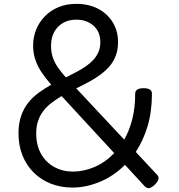

<svg xmlns="http://www.w3.org/2000/svg" viewBox="-20 -955 927 997"><path d="M357 19Q295 19 243.5 -1.5Q192 -22 154.5 -59.5Q117 -97 96.5 -148.5Q76 -200 76 -262Q76 -313 89.5 -352.5Q103 -392 126.5 -421.5Q150 -451 181 -473.5Q212 -496 246 -515Q218 -547 197 -578Q176 -609 164 -643.5Q152 -678 152 -719Q152 -763 168 -802Q184 -841 213.5 -871Q243 -901 284 -918Q325 -935 377 -935Q425 -935 464.5 -920.5Q504 -906 533 -879Q562 -852 577.5 -816Q593 -780 593 -737Q593 -697 581 -665.5Q569 -634 548 -610Q527 -586 499.5 -566Q472 -546 440.5 -529Q409 -512 376 -496L625 -230Q652 -277 667 -336.5Q682 -396 682 -469Q682 -483 693 -490Q704 -497 726 -497Q747 -497 758 -490Q769 -483 769 -469Q769 -376 746.5 -300.5Q724 -225 685 -166L797 -46Q806 -37 802.5 -24Q799 -11 784 4Q768 19 756 21.5Q744 24 733 14L629 -99Q571 -41 499 -11Q427 19 357 19ZM359 -64Q415 -64 471 -88Q527 -112 573 -160L300 -456Q273 -440 248.5 -421.5Q224 -403 206 -380Q188 -357 178 -328Q168 -299 168 -263Q168 -201 193 -156.5Q218 -112 261.5 -88Q305 -64 359 -64ZM322 -553Q350 -567 376.5 -581Q403 -595 425.5 -610.5Q448 -626 465 -644.5Q482 -663 491.5 -685.5Q501 -708 501 -736Q501 -774 484.5 -799.5Q468 -825 440 -839Q412 -853 377 -853Q337 -853 307.5 -836Q278 -819 261.5 -789Q245 -759 245 -717Q245 -685 254 -657.5Q263 -630 280.5 -605Q298 -580 322 -553Z"/></svg>

Font: Playwrite DE Grund
Style: Regular
Weight: 400
Designer: Veronika Burian, José Scaglione
Foundry: TypeTogether
Version: Version 1.002